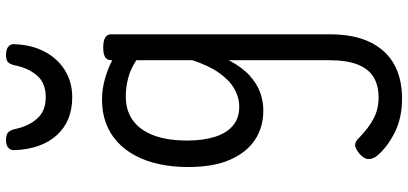

<svg xmlns="http://www.w3.org/2000/svg" viewBox="-379 -499 1356 638"><g transform="rotate(-90 299.0 -180.0)"><path d="M290 478Q225 478 175.5 452.5Q126 427 98 392Q89 379 89.5 365Q90 351 109 335Q127 321 138 322Q149 323 162 337Q194 368 225 384Q256 400 294 400Q334 400 361.5 383.5Q389 367 403.5 330.5Q418 294 418 234V-98Q395 -54 367.5 -29Q340 -4 310.5 6.5Q281 17 251 17Q195 17 153 -11Q111 -39 87 -94Q63 -149 63 -232Q63 -284 72.5 -328.5Q82 -373 101 -408.5Q120 -444 147 -468.5Q174 -493 209 -506Q244 -519 287 -519Q320 -519 353.5 -510Q387 -501 418 -485V-489Q418 -502 428 -508.5Q438 -515 460 -515Q482 -515 493 -508.5Q504 -502 504 -489V238Q504 318 478 371.5Q452 425 404.5 451.5Q357 478 290 478ZM263 -63Q294 -63 322.5 -79Q351 -95 375.5 -129.5Q400 -164 418 -219V-405Q387 -425 357 -432.5Q327 -440 297 -440Q270 -440 247.5 -432Q225 -424 207 -407.5Q189 -391 176.5 -366.5Q164 -342 157.5 -309.5Q151 -277 151 -235Q151 -184 163 -145Q175 -106 200 -84.5Q225 -63 263 -63ZM295 -618Q216 -618 169.5 -668.5Q123 -719 119 -809Q118 -821 126 -829.5Q134 -838 153 -838Q172 -838 179 -830Q186 -822 189 -809Q198 -764 223.5 -735Q249 -706 295 -706Q342 -706 367 -735Q392 -764 401 -809Q404 -823 410.5 -830.5Q417 -838 436 -838Q455 -838 464 -829.5Q473 -821 471 -809Q469 -752 446 -709Q423 -666 384 -642Q345 -618 295 -618Z"/></g></svg>

Font: Playwrite IT Trad
Style: Regular
Weight: 400
Designer: Veronika Burian, José Scaglione
Foundry: TypeTogether
Version: Version 1.002